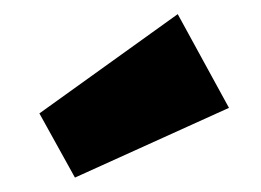

<svg xmlns="http://www.w3.org/2000/svg" viewBox="-20 -864 366 269"><path d="M229 -844.2 300.8 -712.9 85 -615.2 35.2 -705.1Z"/></svg>

Font: Fira Sans Compressed Heavy
Style: Regular
Weight: 900
Width: 1
Designer: Carrois Corporate & Edenspiekermann AG
Foundry: Carrois Corporate GbR & Edenspiekermann AG
Version: Version 4.203;PS 004.203;hotconv 1.0.88;makeotf.lib2.5.64775